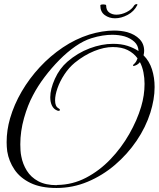

<svg xmlns="http://www.w3.org/2000/svg" viewBox="-20 -863 789 955"><path d="M261 72Q183 72 131.5 47Q80 22 52 -19.5Q24 -61 16 -110Q13 -133 13 -156Q13 -215 30 -274Q50 -343 88 -408Q126 -473 178 -529Q230 -585 292.5 -627Q355 -669 424 -691Q490 -711 547 -711Q565 -711 581.5 -709Q598 -707 613 -703Q651 -692 674 -668.5Q697 -645 697 -610Q697 -600 694 -588Q723 -559 736 -518Q749 -477 749 -430Q749 -399 743.5 -367Q738 -335 728 -303Q705 -230 659.5 -163Q614 -96 552 -43Q490 10 416 41Q342 72 261 72ZM262 58 265 57Q341 56 408 21Q475 -14 529.5 -71Q584 -128 623 -196.5Q662 -265 682 -332Q699 -389 699 -446Q699 -475 693.5 -503Q688 -531 676 -554Q666 -542 655 -538Q648 -535 645 -535Q641 -535 641.5 -538Q642 -541 646 -544Q658 -554 664 -573Q645 -599 615 -614Q585 -629 541 -629Q498 -629 448.5 -609Q399 -589 352 -551Q323 -527 300.5 -493Q278 -459 266 -424.5Q254 -390 254 -364Q254 -334 270 -325Q278 -321 278 -316Q278 -313 274 -312Q270 -311 265 -313Q247 -320 238.5 -337.5Q230 -355 230 -379Q230 -420 253 -471Q276 -522 315 -556Q366 -600 426 -622.5Q486 -645 542 -645Q583 -645 614 -635Q645 -625 669 -609Q668 -637 648.5 -655Q629 -673 600 -682Q571 -690 538 -690Q516 -690 490 -686Q464 -682 435 -673Q396 -661 355 -632.5Q314 -604 275 -564.5Q236 -525 202 -480Q168 -435 144 -389Q118 -341 99.5 -275.5Q81 -210 81 -145Q81 -130 82 -114.5Q83 -99 86 -85Q93 -47 113.5 -14Q134 19 170.5 38.5Q207 58 262 58ZM479 -836Q479 -841 494 -841Q499 -841 503.5 -840Q508 -839 508 -836Q508 -812 523 -801Q538 -790 559 -790Q584 -790 610 -803Q636 -816 648 -837Q652 -842 658.5 -842.5Q665 -843 663 -838Q647 -806 615 -789Q583 -772 552 -772Q523 -772 501 -788Q479 -804 479 -836Z"/></svg>

Font: MonteCarlo
Style: Regular
Weight: 400
Designer: Robert E. Leuschke
Foundry: Robert E. Leuschke
Version: Version 1.010; ttfautohint (v1.8.3)